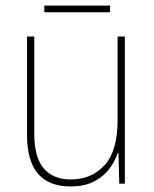

<svg xmlns="http://www.w3.org/2000/svg" viewBox="-20 -659 553 689"><path d="M428 -528V0H408L405 -111H403Q393 -81 372.5 -53.5Q352 -26 318 -8Q284 10 233 10Q77 10 77 -174V-528H103V-179Q103 -94 137 -54.5Q171 -15 234 -15Q309 -15 355.5 -66.5Q402 -118 402 -227V-528ZM375 -639V-615H139V-639Z"/></svg>

Font: Noto Sans Myanmar SemiCondensed Thin
Style: Regular
Weight: 100
Width: 4
Designer: Monotype Design Team
Foundry: Monotype Imaging Inc.
Version: Version 2.107; ttfautohint (v1.8.4.7-5d5b)